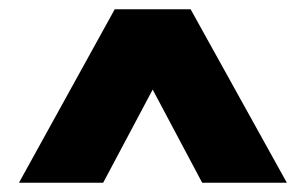

<svg xmlns="http://www.w3.org/2000/svg" viewBox="-20 -770 660 415"><path d="M417 -375 290 -614H330L203 -375H21L228 -750H392L600 -375Z"/></svg>

Font: Unbounded ExtraBold
Style: Regular
Weight: 800
Designer: Luke Prowse, Jean-Baptiste Morizot, Fátima Lázaro, Florian Runge
Foundry: NaN
Version: Version 1.701;gftools[0.9.28.dev5+ged2979d]